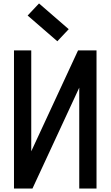

<svg xmlns="http://www.w3.org/2000/svg" viewBox="-20 -1092 640 1112"><path d="M61 0V-800H161V0H61L432 -800H539V0H439V-800H539L168 0ZM312 -853 140 -1002 206 -1072 378 -923Z"/></svg>

Font: Victor Mono
Style: Bold
Weight: 700
Monospace: yes
Designer: Rune Bjørnerås
Version: Version 1.561;gftools[0.9.30]